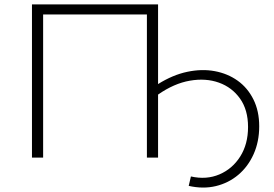

<svg xmlns="http://www.w3.org/2000/svg" viewBox="-20 -720 1251 877"><path d="M126 0V-700H702V-336Q769 -378 835.5 -392Q902 -406 961 -395Q1020 -384 1065.5 -351.5Q1111 -319 1137.5 -266Q1164 -213 1164 -143Q1164 -73 1138.5 -16Q1113 41 1068.5 78.5Q1024 116 966 130Q908 144 842 129L852 86Q923 102 982.5 76.5Q1042 51 1077.5 -5.5Q1113 -62 1113 -140Q1113 -218 1076.5 -269.5Q1040 -321 980 -342.5Q920 -364 847.5 -351.5Q775 -339 702 -288V0H651V-654H177V0Z"/></svg>

Font: Montserrat Light
Style: Regular
Weight: 300
Designer: Julieta Ulanovsky
Foundry: Julieta Ulanovsky
Version: Version 9.000; ttfautohint (v1.8.4.7-5d5b)